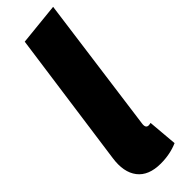

<svg xmlns="http://www.w3.org/2000/svg" viewBox="-266 -774 803 803"><g transform="rotate(-45 136.0 -372.0)"><path d="M272.9 -763.2 190.9 -155.8Q187 -129.9 205.1 -129.9Q210 -129.9 217.8 -131.8L229 -1Q183.1 19 127.9 19Q56.2 19 23.7 -23.2Q-8.8 -65.4 2 -140.1L85.9 -744.1Z"/></g></svg>

Font: Fira Sans Compressed Heavy
Style: Italic
Weight: 900
Width: 3
Italic angle: -8°
Designer: Carrois Corporate & Edenspiekermann AG
Foundry: Carrois Corporate GbR & Edenspiekermann AG
Version: Version 4.203;PS 004.203;hotconv 1.0.88;makeotf.lib2.5.64775